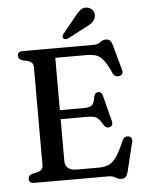

<svg xmlns="http://www.w3.org/2000/svg" viewBox="-60 -948 773 1016"><g transform="rotate(-5 326.0 -440.5)"><path d="M54 -677Q54 -700 83 -700H457Q480 -700 494 -711.2Q508 -722.5 525.5 -722.5Q540 -722.5 547.5 -714.8Q555 -707 560 -689L597 -554.5Q604 -529.5 579.5 -524Q556 -518.5 544.5 -543.5Q523.5 -591 505.5 -613.5Q487.5 -636 466.5 -642.8Q445.5 -649.5 416 -649.5H250.5V-371.5H379.5Q410.5 -371.5 422 -382.8Q433.5 -394 437.5 -424.5Q442 -447.5 459 -449Q478.5 -450.5 484 -428L519.5 -290.5Q525.5 -265 505.5 -259Q486.5 -253 474.5 -273Q458 -303 443.2 -313.2Q428.5 -323.5 397.5 -323.5H250.5V-102.5Q250.5 -50.5 313 -50.5H427.5Q459 -50.5 481.5 -60Q504 -69.5 524 -98Q544 -126.5 567.5 -183Q577 -205 598.5 -201.5Q624 -197 616.5 -168L579 -15Q574.5 2.5 566.5 10.8Q558.5 19 543 19Q527 19 513 9.5Q499 0 477 0H83Q54 0 54 -23Q54 -41 76 -48.5L103.5 -54.5Q133.5 -62.5 133.5 -90V-610Q133.5 -637.5 103.5 -645.5L76 -651.5Q54 -659 54 -677ZM370.5 -852.5Q389 -877.5 406.2 -890.8Q423.5 -904 446 -898.5Q465 -893 473.5 -877.5Q482 -862 477 -846Q472.5 -828 458.2 -816.5Q444 -805 420.5 -794.5L326.5 -745.5Q320 -742.5 312.8 -743.2Q305.5 -744 301.5 -748.5Q297 -754 299 -760.2Q301 -766.5 305.5 -773Z"/></g></svg>

Font: Fraunces 9pt Soft
Style: Regular
Weight: 400
Version: Version 1.000;[0bf87f6ff]